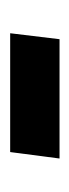

<svg xmlns="http://www.w3.org/2000/svg" viewBox="103 -496 140 387"><g transform="rotate(90 173.5 -302.0)"><path d="M58.5 -351.5H299L286 -252H46.5Z"/></g></svg>

Font: Lato 2
Style: Bold Italic
Weight: 700
Italic angle: -7°
Designer: Lukasz Dziedzic with Adam Twardoch and Botio Nikoltchev
Foundry: tyPoland Lukasz Dziedzic
Version: Version 2.015; 2015-08-06; http://www.latofonts.com/